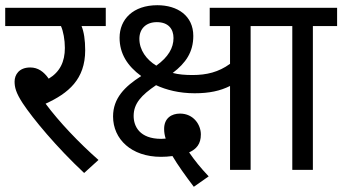

<svg xmlns="http://www.w3.org/2000/svg" viewBox="-20 -652 1314 737"><path d="M358 -38C283 -104 207 -184 155 -254C243 -294 307 -348 307 -459C307 -499 302 -530 293 -552H386V-622H0V-552H214C223 -532 229 -499 229 -468C229 -415 210 -376 167 -350C148 -377 126 -393 96 -393C53 -393 36 -365 36 -339C36 -317 41 -296 67 -256C106 -197 197 -87 303 12Z M942 -552H1036V-622H785V-552H863V-407C819 -375 773 -364 719 -364C691 -364 665 -366 643 -372C693 -410 722 -452 722 -514C722 -592 661 -632 584 -632C491 -632 439 -578 439 -507C439 -446 469 -399 522 -360C459 -320 414 -275 414 -205C414 -118 484 -50 598 -50C612 -50 628 -51 642 -53C662 -19 692 23 724 65L781 25C749 -9 728 -35 706 -67C734 -80 751 -99 751 -136C751 -173 723 -216 671 -216C639 -216 610 -199 610 -157C610 -145 612 -132 616 -120C610 -120 604 -119 599 -119C516 -119 493 -167 493 -207C493 -255 523 -287 579 -325C618 -307 668 -294 727 -294C783 -294 825 -303 863 -322V0H942ZM515 -503C515 -542 541 -567 582 -567C627 -567 646 -540 646 -506C646 -468 626 -433 580 -400C542 -423 515 -460 515 -503Z M1181 -552H1274V-622H1022V-552H1102V0H1181Z"/></svg>

Font: Noto Sans Devanagari UI SemiCondensed
Style: Regular
Weight: 400
Width: 4
Designer: Jelle Bosma - Monotype Design Team
Foundry: Monotype Imaging Inc.
Version: Version 2.003